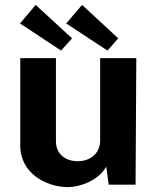

<svg xmlns="http://www.w3.org/2000/svg" viewBox="-20 -756 636 786"><path d="M126 -736 62 -660 230 -549 275 -599ZM316 -736 251 -660 420 -549 464 -599ZM255 10C314 10 386 -21 415 -74L425 0H535L538 -518H390V-181C390 -128 350 -96 298 -96C252 -96 209 -122 209 -178V-518H63V-160C63 -45 171 9 255 10Z"/></svg>

Font: United Sans
Style: Bold
Weight: 700
Designer: Pablo Impallari, Rodrigo Fuenzalida (Modified by Dan O. Williams)
Version: Version 1.000;PS 001.000;hotconv 1.0.88;makeotf.lib2.5.64775